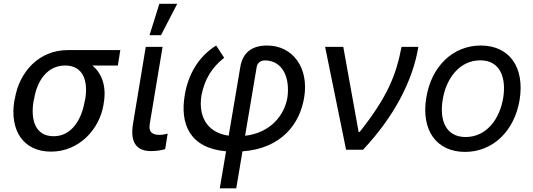

<svg xmlns="http://www.w3.org/2000/svg" viewBox="-20 -794 2827 1018"><path d="M58.6 -269.9 55.8 -258.5C31.6 -106.5 100.1 9.9 250.7 9.9C400.6 9.9 507.5 -109.7 528.8 -238.6L530.2 -248.6C545.1 -334.9 521 -404.8 469.5 -446.7H604.8L617.9 -528.4H338.8C189.6 -528.4 82.7 -416.2 58.6 -269.9ZM158 -258.5 160.9 -269.9C176.1 -364.7 230.5 -446.7 325.3 -446.7C421.5 -446.7 447.4 -364.7 432.2 -269.9L429.3 -258.5C412.6 -158 358.7 -71.7 264.2 -71.7C167.3 -71.7 141.3 -158 158 -258.5Z M752.8 -545.5 685 -136.4C668 -30.5 711.3 7.1 780.5 7.1C814.3 7.1 839.1 1.4 855.8 -3.2L869 -85.6C860.1 -82.7 840.6 -78.8 826.3 -78.8C795.8 -78.8 765.6 -87.4 774.1 -137.8L842 -545.5ZM772.7 -607.2H833.5L919.7 -773.8H824.9Z M1178.6 8.2 1145.2 204.5H1232.6L1265.6 8.5C1471.6 -6.7 1569.6 -135.7 1592.7 -277C1619.3 -435.4 1531.2 -552.6 1396.7 -552.6C1317.1 -552.6 1266.7 -517 1253.9 -437.5L1192.5 -74.6C1068.5 -92.3 1031.6 -188.2 1048.3 -289.1C1065 -374.6 1104 -437.1 1168.7 -487.6L1126.1 -552.6C1035.2 -496.4 977.6 -401.6 959.5 -289.1C933.9 -138.1 984.4 -8.9 1178.6 8.2ZM1279.5 -74.2 1340.9 -438.2C1343.4 -457.7 1359.4 -473.7 1384.2 -473.7C1477.6 -473.7 1518.8 -383.5 1503.9 -277C1487.9 -183.2 1415.1 -89.8 1279.5 -74.2Z M1815 0H1904.8C2067.8 -173.7 2168 -362.9 2198.2 -545.5H2109C2080.3 -396.7 2036.6 -283.4 1887.1 -94.5H1881.4L1800.1 -545.5H1703.8Z M2446 11.4C2592.3 11.4 2707.7 -98.4 2735.1 -264.6C2762.8 -437.5 2680.8 -552.6 2529.1 -552.6C2382.1 -552.6 2266.7 -442.8 2240.1 -275.2C2212 -103.7 2294 11.4 2446 11.4ZM2327.1 -264.6C2344.5 -375.4 2414.4 -474.1 2526.6 -474.1C2632.8 -474.1 2664.8 -381 2648.1 -275.6C2630 -164.1 2560.4 -67.5 2448.5 -67.5C2342 -67.5 2309.7 -159.1 2327.1 -264.6Z"/></svg>

Font: Margiela Sans Text
Style: Italic
Weight: 400
Italic angle: -9.39999°
Designer: Stefan Endress, Andreas Faust
Version: Version 1.100;FEAKit 1.0